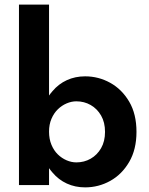

<svg xmlns="http://www.w3.org/2000/svg" viewBox="-20 -800 642 830"><path d="M192 0H62V-780H192V-387Q199 -397 207 -406Q233 -437 269 -453.5Q305 -470 348 -470Q406 -470 456.5 -442Q507 -414 538.5 -360.5Q570 -307 570 -230Q570 -154 538.5 -100Q507 -46 456.5 -18Q406 10 348 10Q305 10 269 -6.5Q233 -23 207 -54Q199 -63 192 -73ZM434 -230Q434 -271 417 -300.5Q400 -330 372 -346Q344 -362 310 -362Q289 -362 268 -353Q247 -344 230 -327.5Q213 -311 202.5 -286.5Q192 -262 192 -231Q192 -199 202.5 -174Q213 -149 230 -132.5Q247 -116 268 -107Q289 -98 310 -98Q344 -98 372 -114Q400 -130 417 -159.5Q434 -189 434 -230Z"/></svg>

Font: Venryn Sans SemiBold
Style: Regular
Weight: 600
Designer: Owen Earl, indestructible type* (font) & Cristiano Sobral (main changes)
Version: Version 3.60;October 28, 2020;FontCreator 13.0.0.2681 64-bit